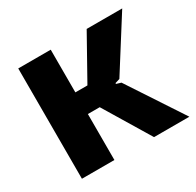

<svg xmlns="http://www.w3.org/2000/svg" viewBox="-123 -677 830 814"><g transform="rotate(-30 292.0 -270.0)"><path d="M58 -540H217V-331H276L393 -540H567L407 -287L384 -280V-276L407 -269L584 0H411L275 -225H217V0H58Z"/></g></svg>

Font: Encode Sans Narrow
Style: Bold
Weight: 700
Designer: Pablo Impallari, Andres Torresi
Foundry: Pablo Impallari, Andres Torresi
Version: Version 1.000; ttfautohint (v1.00) -l 8 -r 50 -G 200 -x 14 -